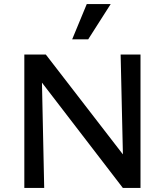

<svg xmlns="http://www.w3.org/2000/svg" viewBox="-20 -927 812 947"><path d="M100 0V-658H184L198 0ZM629 0H586L135 -587L136 -658H206L626 -114ZM673 -658V0H590L575 -658ZM336 -733 408 -907H526L415 -733Z"/></svg>

Font: Ysabeau Infant SemiBold
Style: Regular
Weight: 600
Designer: Christian Thalmann (Catharsis Fonts)
Version: Version 2.002; featfreeze: ss01,ss02,lnum